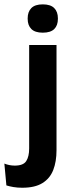

<svg xmlns="http://www.w3.org/2000/svg" viewBox="-70 -702 342 902"><path d="M195.5 -83.5H67V-490.5H195.5ZM131 -548.5Q94.5 -548.5 77.2 -565.8Q60 -583 60 -613.5V-616Q60 -646.5 77.2 -664Q94.5 -681.5 131 -681.5Q167.5 -681.5 184.8 -664Q202 -646.5 202 -616V-613.5Q202 -582.5 184.8 -565.5Q167.5 -548.5 131 -548.5ZM34.5 180Q12.5 180 -6.8 176.8Q-26 173.5 -40 169L-49.5 66.5Q-38.5 71 -26 73.5Q-13.5 76 -0.5 76Q39.5 76 53.2 54.8Q67 33.5 67 -4.5V-120H195.5V3.5Q195.5 57.5 180 97Q164.5 136.5 129.2 158.2Q94 180 34.5 180Z"/></svg>

Font: Anek Malayalam SemiBold
Style: Regular
Weight: 600
Version: Version 1.003